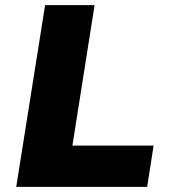

<svg xmlns="http://www.w3.org/2000/svg" viewBox="-20 -725 674 745"><path d="M43 0 155 -705H347L261 -160H576L551 0Z"/></svg>

Font: Nunito Sans 7pt Black
Style: Italic
Weight: 900
Italic angle: -9°
Version: Version 3.101;gftools[0.9.27]